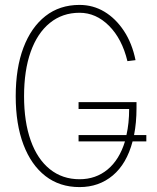

<svg xmlns="http://www.w3.org/2000/svg" viewBox="-20 -746 640 782"><path d="M304 16Q223 16 165 -29Q107 -74 75.5 -157Q44 -240 44 -354Q44 -469 75.5 -552Q107 -635 165 -680.5Q223 -726 304 -726Q359 -726 405 -698.5Q451 -671 484.5 -620.5Q518 -570 532 -501L499 -497Q477 -588 424 -641Q371 -694 304 -694Q234 -694 183 -652.5Q132 -611 105 -535Q78 -459 78 -354Q78 -250 105 -174Q132 -98 183 -57Q234 -16 304 -16Q370 -16 418 -55.5Q466 -95 489 -170H300V-196H495Q506 -244 506 -302H300V-330H536V-306Q536 -246 526 -196H576V-170H520Q496 -79 439.5 -31.5Q383 16 304 16Z"/></svg>

Font: Geist Mono Thin
Style: Regular
Weight: 100
Monospace: yes
Designer: Basement.studio, Andrés Briganti, Mateo Zaragoza
Foundry: Basement.studio, Vercel, Andrés Briganti, Guido Ferreyra, Mateo Zaragoza
Version: Version 1.500; ttfautohint (v1.8.4.7-5d5b)